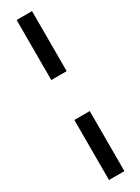

<svg xmlns="http://www.w3.org/2000/svg" viewBox="-249 -728 716 983"><g transform="rotate(-30 109.0 -237.0)"><path d="M67 -710V-355H158V-710ZM67 -119V236H158V-119Z"/></g></svg>

Font: Reem Kufi
Style: Regular
Weight: 400
Designer: Khaled Hosny
Version: Version 0.007